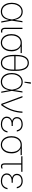

<svg xmlns="http://www.w3.org/2000/svg" viewBox="1987 -2768 791 4806"><g transform="rotate(90 2383.0 -364.5)"><path d="M48.8 -263.7Q48.8 -342.8 77.1 -405Q105.5 -467.3 156.2 -502.2Q207 -537.1 271.5 -537.1Q354.5 -537.1 407.5 -484.4Q460.4 -431.6 476.6 -335H477.1L507.8 -530.3H538.1L496.6 -265.1L544.9 0H514.6L480 -194.3H478.5Q460 -86.4 403.8 -37.8Q347.7 10.7 270.5 10.7Q203.6 10.7 153.3 -23.7Q103 -58.1 75.9 -120.4Q48.8 -182.6 48.8 -263.7ZM270.5 -19.5Q344.7 -19.5 395 -72Q445.3 -124.5 461.9 -237.3L466.8 -268.1L462.9 -290Q444.8 -395.5 397.5 -451.2Q350.1 -506.8 271.5 -506.8Q215.8 -506.8 172.4 -475.8Q128.9 -444.8 104.5 -389.4Q80.1 -334 80.1 -263.7Q80.1 -191.9 103.8 -136.5Q127.4 -81.1 170.7 -50.3Q213.9 -19.5 270.5 -19.5Z M705.1 -530.3V-90.8Q705.1 -60.1 719 -42.2Q732.9 -24.4 754.9 -24.4Q768.6 -24.4 779.3 -25.4Q790 -26.4 792 -27.3L795.9 2.9Q791 4.4 778.8 5.6Q766.6 6.8 750 6.8Q715.8 6.8 694.8 -19.5Q673.8 -45.9 673.8 -90.8V-530.3Z M1047.9 -514.6H1307.6V-484.4H1138.2Q1199.2 -459 1231.4 -399.2Q1263.7 -339.4 1263.7 -257.8V-253.9Q1263.7 -177.7 1236.6 -117.4Q1209.5 -57.1 1160.6 -23.2Q1111.8 10.7 1048.8 10.7Q985.8 10.7 936.8 -22.7Q887.7 -56.2 860.4 -115.7Q833 -175.3 833 -251V-253.9Q833 -329.1 859.6 -388.2Q886.2 -447.3 934.8 -481Q983.4 -514.6 1047.9 -514.6ZM1048.8 -19.5Q1102.5 -19.5 1143.6 -49.8Q1184.6 -80.1 1207 -133.5Q1229.5 -187 1229.5 -254.9V-258.8Q1229.5 -323.7 1208.3 -375Q1187 -426.3 1146.5 -455.3Q1106 -484.4 1050.8 -484.4Q994.1 -484.4 952.4 -454.8Q910.6 -425.3 888.4 -372.8Q866.2 -320.3 866.2 -253.9V-251Q866.2 -184.6 888.9 -131.8Q911.6 -79.1 953.1 -49.3Q994.6 -19.5 1048.8 -19.5Z M1553.7 9.8Q1456.5 9.8 1405 -72.3Q1353.5 -154.3 1353.5 -314.5V-368.2Q1353.5 -528.3 1404.5 -609.9Q1455.6 -691.4 1553.7 -691.4Q1651.9 -691.4 1702.9 -609.9Q1753.9 -528.3 1753.9 -368.2V-314.5Q1753.9 -153.8 1702.6 -72Q1651.4 9.8 1553.7 9.8ZM1553.7 -661.1Q1471.2 -661.1 1428.5 -587.9Q1385.7 -514.6 1385.7 -371.1V-357.4H1721.7V-371.1Q1721.7 -514.6 1679 -587.9Q1636.2 -661.1 1553.7 -661.1ZM1553.7 -20.5Q1635.7 -20.5 1678.7 -94.2Q1721.7 -168 1721.7 -311.5V-326.2H1385.7V-311.5Q1385.7 -168 1428.7 -94.2Q1471.7 -20.5 1553.7 -20.5Z M1806.6 -263.7Q1806.6 -342.8 1835 -405Q1863.3 -467.3 1914.1 -502.2Q1964.8 -537.1 2029.3 -537.1Q2112.3 -537.1 2165.3 -484.4Q2218.3 -431.6 2234.4 -335H2234.9L2265.6 -530.3H2295.9L2254.4 -265.1L2302.7 0H2272.5L2237.8 -194.3H2236.3Q2217.8 -86.4 2161.6 -37.8Q2105.5 10.7 2028.3 10.7Q1961.4 10.7 1911.1 -23.7Q1860.8 -58.1 1833.7 -120.4Q1806.6 -182.6 1806.6 -263.7ZM2028.3 -19.5Q2102.5 -19.5 2152.8 -72Q2203.1 -124.5 2219.7 -237.3L2224.6 -268.1L2220.7 -290Q2202.6 -395.5 2155.3 -451.2Q2107.9 -506.8 2029.3 -506.8Q1973.6 -506.8 1930.2 -475.8Q1886.7 -444.8 1862.3 -389.4Q1837.9 -334 1837.9 -263.7Q1837.9 -191.9 1861.6 -136.5Q1885.3 -81.1 1928.5 -50.3Q1971.7 -19.5 2028.3 -19.5ZM2040 -740.2H2077.1L2047.9 -581.1H2024.4Z M2383.8 -530.3H2418L2598.6 -37.1H2601.6Q2762.7 -267.1 2771.5 -530.3H2803.7Q2798.3 -389.2 2750.7 -255.9Q2703.1 -122.6 2613.3 0H2580.1Z M3005.4 -271.5Q2957.5 -285.2 2933.3 -315.9Q2909.2 -346.7 2909.2 -391.6Q2909.2 -435.5 2931.6 -468.5Q2954.1 -501.5 2995.1 -519.3Q3036.1 -537.1 3089.8 -537.1Q3164.6 -537.1 3212.6 -498.8Q3260.7 -460.4 3272.5 -388.7H3240.2Q3228 -447.8 3189.5 -477.3Q3150.9 -506.8 3089.8 -506.8Q3044.9 -506.8 3011.2 -492.7Q2977.5 -478.5 2959.5 -452.6Q2941.4 -426.8 2941.4 -392.6Q2941.4 -343.3 2977.3 -316.2Q3013.2 -289.1 3078.1 -289.1H3132.8V-258.8H3078.1Q3037.1 -258.8 3003.4 -243.4Q2969.7 -228 2950.2 -200Q2930.7 -171.9 2930.7 -135.7Q2930.7 -101.6 2950.4 -75.4Q2970.2 -49.3 3006.6 -34.9Q3043 -20.5 3091.8 -20.5Q3165 -20.5 3208 -56.2Q3251 -91.8 3264.6 -156.2H3295.9Q3288.6 -106.4 3262.5 -69.1Q3236.3 -31.7 3192.6 -11Q3148.9 9.8 3090.8 9.8Q3032.2 9.8 2988.8 -9Q2945.3 -27.8 2921.9 -61Q2898.4 -94.2 2898.4 -136.7Q2898.4 -185.1 2926.5 -220.2Q2954.6 -255.4 3005.4 -271.5Z M3602.5 -514.6H3862.3V-484.4H3692.9Q3753.9 -459 3786.1 -399.2Q3818.4 -339.4 3818.4 -257.8V-253.9Q3818.4 -177.7 3791.3 -117.4Q3764.2 -57.1 3715.3 -23.2Q3666.5 10.7 3603.5 10.7Q3540.5 10.7 3491.5 -22.7Q3442.4 -56.2 3415 -115.7Q3387.7 -175.3 3387.7 -251V-253.9Q3387.7 -329.1 3414.3 -388.2Q3440.9 -447.3 3489.5 -481Q3538.1 -514.6 3602.5 -514.6ZM3603.5 -19.5Q3657.2 -19.5 3698.2 -49.8Q3739.3 -80.1 3761.7 -133.5Q3784.2 -187 3784.2 -254.9V-258.8Q3784.2 -323.7 3762.9 -375Q3741.7 -426.3 3701.2 -455.3Q3660.6 -484.4 3605.5 -484.4Q3548.8 -484.4 3507.1 -454.8Q3465.3 -425.3 3443.1 -372.8Q3420.9 -320.3 3420.9 -253.9V-251Q3420.9 -184.6 3443.6 -131.8Q3466.3 -79.1 3507.8 -49.3Q3549.3 -19.5 3603.5 -19.5Z M4280.3 -500H4099.6V-87.9Q4099.6 -50.3 4110.1 -36.4Q4120.6 -22.5 4143.6 -22.5Q4168.5 -22.5 4192.4 -36.1L4201.2 -9.8Q4171.9 8.8 4138.7 8.8Q4104.5 8.8 4086.4 -13.7Q4068.4 -36.1 4068.4 -80.1V-500H3891.6V-530.3H4280.3Z M4426.3 -271.5Q4378.4 -285.2 4354.2 -315.9Q4330.1 -346.7 4330.1 -391.6Q4330.1 -435.5 4352.5 -468.5Q4375 -501.5 4416 -519.3Q4457 -537.1 4510.7 -537.1Q4585.4 -537.1 4633.5 -498.8Q4681.6 -460.4 4693.4 -388.7H4661.1Q4648.9 -447.8 4610.4 -477.3Q4571.8 -506.8 4510.7 -506.8Q4465.8 -506.8 4432.1 -492.7Q4398.4 -478.5 4380.4 -452.6Q4362.3 -426.8 4362.3 -392.6Q4362.3 -343.3 4398.2 -316.2Q4434.1 -289.1 4499 -289.1H4553.7V-258.8H4499Q4458 -258.8 4424.3 -243.4Q4390.6 -228 4371.1 -200Q4351.6 -171.9 4351.6 -135.7Q4351.6 -101.6 4371.3 -75.4Q4391.1 -49.3 4427.5 -34.9Q4463.9 -20.5 4512.7 -20.5Q4585.9 -20.5 4628.9 -56.2Q4671.9 -91.8 4685.5 -156.2H4716.8Q4709.5 -106.4 4683.3 -69.1Q4657.2 -31.7 4613.5 -11Q4569.8 9.8 4511.7 9.8Q4453.1 9.8 4409.7 -9Q4366.2 -27.8 4342.8 -61Q4319.3 -94.2 4319.3 -136.7Q4319.3 -185.1 4347.4 -220.2Q4375.5 -255.4 4426.3 -271.5Z"/></g></svg>

Font: Pretendard JP Thin
Style: Regular
Weight: 100
Designer: Base glyphs from Inter by Rasmus Andersson; Hangeul glyphs from Noto Sans CJK(Source Han Sans) by Jang Soo-young and Kan
Foundry: Kil Hyung-jin
Version: Version 1.309